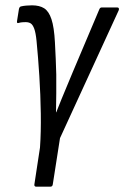

<svg xmlns="http://www.w3.org/2000/svg" viewBox="-20 -515 466 720"><path d="M115 185Q112 185 110 182.5Q108 180 109 176L130 38Q134 -19 133 -89Q132 -159 127.5 -230Q123 -301 117 -362Q114 -392 108.5 -407Q103 -422 95.5 -427Q88 -432 76 -432Q70 -432 63.5 -431.5Q57 -431 50 -429Q42 -426 44 -437L51 -481Q53 -490 59 -491Q67 -493 78 -494Q89 -495 100 -495Q128 -495 145.5 -484Q163 -473 173 -443Q183 -413 186 -356Q188 -323 189 -294Q190 -265 191 -236Q191 -200 191 -165.5Q191 -131 190 -94H191Q201 -119 211 -144Q221 -169 232 -194.5Q243 -220 253 -245L352 -479Q355 -487 361 -487H420Q424 -487 425.5 -484Q427 -481 425 -476L205 3L178 176Q177 185 169 185Z"/></svg>

Font: Sofia Sans Condensed
Style: Italic
Weight: 400
Italic angle: -9°
Designer: Botio Nikoltchev, Ani Petrova
Foundry: lettersoup
Version: Version 4.101